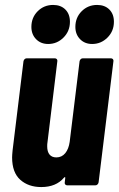

<svg xmlns="http://www.w3.org/2000/svg" viewBox="-20 -750 481 777"><path d="M315 -514H429Q434 -514 437 -510.5Q440 -507 439 -502L379 -12Q378 -7 374.5 -3.5Q371 0 366 0H252Q247 0 244 -3.5Q241 -7 242 -12L244 -29Q245 -32 243 -33Q241 -34 239 -31Q207 7 147 7Q95 7 62 -22.5Q29 -52 29 -113Q29 -122 31 -142L75 -502Q76 -507 79.5 -510.5Q83 -514 88 -514H202Q207 -514 210 -510.5Q213 -507 212 -502L172 -173Q171 -168 171 -158Q171 -136 180.5 -124.5Q190 -113 208 -113Q230 -113 244 -130Q258 -147 262 -176L302 -502Q303 -507 306.5 -510.5Q310 -514 315 -514ZM285 -641Q285 -679 310.5 -704.5Q336 -730 373 -730Q404 -730 422.5 -711.5Q441 -693 441 -662Q441 -624 415 -598Q389 -572 353 -572Q323 -572 304 -591.5Q285 -611 285 -641ZM107 -641Q107 -679 132.5 -704.5Q158 -730 195 -730Q226 -730 244.5 -711.5Q263 -693 263 -662Q263 -624 237 -598Q211 -572 175 -572Q145 -572 126 -591.5Q107 -611 107 -641Z"/></svg>

Font: Barlow Condensed
Style: Bold Italic
Weight: 700
Width: 3
Italic angle: -7°
Designer: Jeremy Tribby
Foundry: Tribby Type
Version: Version 1.408